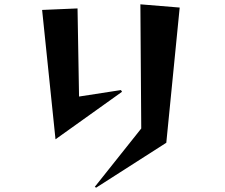

<svg xmlns="http://www.w3.org/2000/svg" viewBox="-20 -804 1040 889"><path d="M419 61 634 -209 630 -784 812 -769 750 -143 425 65ZM339 -765 346 -357 540 -387 545 -379 237 -159 175 -758Z"/></svg>

Font: Tiejili SC
Style: Regular
Weight: 400
Designer: Buernia
Foundry: Ershou Xiaoxi Press
Version: Version 1.100